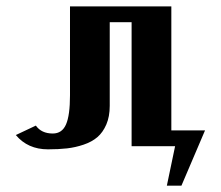

<svg xmlns="http://www.w3.org/2000/svg" viewBox="-20 -460 694 604"><path d="M519 -49.8H625L550.8 124H504.9L530.8 0H394V-390.1H325.2V-127Q325.2 -93.3 314.5 -68.4Q303.7 -43.5 286.4 -28.6Q269 -13.7 242.9 -4.9Q216.8 3.9 190.7 6.8Q164.6 9.8 130.9 9.8Q67.4 9.8 29.8 -35.2L92.8 -64.9Q110.4 -40 146 -40Q175.3 -40 187.7 -68.6Q200.2 -97.2 200.2 -160.2V-439.9H519Z"/></svg>

Font: Pfennig
Style: Bold
Weight: 700
Version: Version 20120410 ; ttfautohint (v0.8)